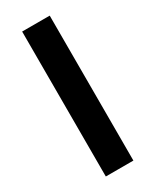

<svg xmlns="http://www.w3.org/2000/svg" viewBox="-187 -773 671 826"><g transform="rotate(-30 148.0 -360.0)"><path d="M79 0V-720H216V0Z"/></g></svg>

Font: Vela Sans ExtBd
Style: Regular
Weight: 800
Designer: Principal design: Mikhail Sharanda - project Manrope.
Design modification: Ravid Balaliev
Foundry: Mikhail Sharanda
Version: Version 1.001